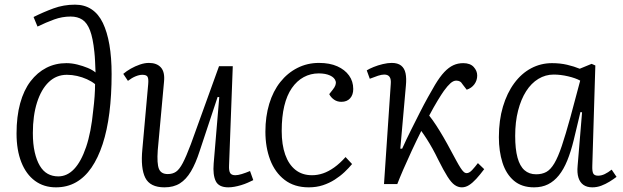

<svg xmlns="http://www.w3.org/2000/svg" viewBox="-20 -790 2673 824"><path d="M124 -717Q166 -738 209.5 -754Q253 -770 302 -770Q343 -770 373 -750Q403 -730 421.5 -691.5Q440 -653 449.5 -598Q459 -543 459 -472Q459 -382 449.5 -306.5Q440 -231 420.5 -171.5Q401 -112 372.5 -70.5Q344 -29 306 -7.5Q268 14 220 14Q168 14 130 -14Q92 -42 71.5 -94Q51 -146 51 -217Q51 -290 66.5 -346.5Q82 -403 111 -441Q140 -479 179 -499Q218 -519 265 -519Q288 -519 312 -513Q336 -507 356.5 -498.5Q377 -490 390 -479Q389 -506 388 -527.5Q387 -549 385 -567Q379 -626 366.5 -659Q354 -692 333.5 -705.5Q313 -719 283 -719Q247 -719 212.5 -706.5Q178 -694 141 -676ZM230 -33Q268 -33 298 -64.5Q328 -96 349.5 -159Q371 -222 380 -316Q384 -348 386 -376.5Q388 -405 388 -429Q373 -441 353 -450Q333 -459 311 -464Q289 -469 267 -469Q222 -469 189.5 -438Q157 -407 139 -350.5Q121 -294 121 -219Q121 -172 129 -137Q137 -102 151 -78.5Q165 -55 185 -44Q205 -33 230 -33Z M509 -473Q523 -485 541.5 -495.5Q560 -506 580.5 -513Q601 -520 619 -520Q653 -520 670.5 -500.5Q688 -481 684 -440L657 -145Q653 -88 662 -65.5Q671 -43 700 -43Q721 -43 735.5 -53Q750 -63 764.5 -90.5Q779 -118 799 -171L920 -506H979L963 -79Q962 -58 967.5 -48Q973 -38 990 -38Q1001 -38 1017.5 -43Q1034 -48 1053 -56L1067 -17Q1057 -12 1043.5 -6Q1030 0 1015 4.5Q1000 9 986 11.5Q972 14 960 14Q919 14 906 -12.5Q893 -39 897 -88L921 -373L914 -374L837 -142Q820 -89 799.5 -54.5Q779 -20 752 -3Q725 14 686 14Q624 14 603.5 -27Q583 -68 591 -150L616 -429Q618 -451 613.5 -460Q609 -469 591 -469Q578 -469 562 -462.5Q546 -456 529 -443Z M1349 -520Q1395 -520 1427.5 -505.5Q1460 -491 1478 -466Q1496 -441 1496 -408Q1496 -383 1482.5 -368Q1469 -353 1445 -353Q1427 -353 1413.5 -362.5Q1400 -372 1393 -386L1408 -405Q1425 -426 1420.5 -441.5Q1416 -457 1396.5 -466Q1377 -475 1348 -475Q1313 -475 1283.5 -459Q1254 -443 1232.5 -412Q1211 -381 1200 -335Q1189 -289 1189 -228Q1189 -169 1204 -126.5Q1219 -84 1248 -61Q1277 -38 1319 -38Q1343 -38 1366.5 -46Q1390 -54 1414.5 -71.5Q1439 -89 1463 -116L1491 -86Q1477 -69 1458.5 -51.5Q1440 -34 1416.5 -19Q1393 -4 1365.5 5Q1338 14 1305 14Q1243 14 1201.5 -18Q1160 -50 1139.5 -104Q1119 -158 1119 -225Q1119 -290 1135.5 -344.5Q1152 -399 1183 -438Q1214 -477 1256.5 -498.5Q1299 -520 1349 -520Z M1698 -152H1706Q1724 -192 1743.5 -231Q1763 -270 1781.5 -306.5Q1800 -343 1817 -373.5Q1834 -404 1847 -426Q1868 -461 1887 -481Q1906 -501 1925.5 -510Q1945 -519 1968 -519Q1998 -519 2013 -502.5Q2028 -486 2028 -466Q2028 -445 2016 -428.5Q2004 -412 1983 -405L1966 -427Q1960 -437 1953.5 -440.5Q1947 -444 1938 -444Q1926 -444 1913.5 -433Q1901 -422 1885 -400Q1875 -386 1858 -358Q1841 -330 1822 -294Q1837 -275 1852 -252Q1867 -229 1883 -201.5Q1899 -174 1917 -140Q1930 -116 1939.5 -98.5Q1949 -81 1956.5 -69.5Q1964 -58 1970 -52.5Q1976 -47 1983 -47Q1994 -47 2006.5 -60.5Q2019 -74 2031 -90L2058 -64Q2040 -40 2024 -22.5Q2008 -5 1993 4.5Q1978 14 1962 14Q1946 14 1931.5 4Q1917 -6 1900.5 -32Q1884 -58 1860 -106Q1849 -129 1836.5 -151.5Q1824 -174 1811.5 -193.5Q1799 -213 1788 -228Q1767 -186 1747 -143Q1727 -100 1711 -63Q1695 -26 1685 0H1628L1657 -429Q1659 -450 1652 -460Q1645 -470 1629 -470Q1618 -470 1602.5 -465Q1587 -460 1567 -452L1554 -488Q1565 -495 1583.5 -502.5Q1602 -510 1623 -515Q1644 -520 1661 -520Q1687 -520 1701.5 -508.5Q1716 -497 1720.5 -475.5Q1725 -454 1722 -423Z M2522 -80Q2521 -55 2526 -45.5Q2531 -36 2547 -36Q2561 -36 2575.5 -43Q2590 -50 2605 -62L2626 -31Q2613 -21 2596 -10.5Q2579 0 2560.5 7Q2542 14 2522 14Q2499 14 2484 3.5Q2469 -7 2462.5 -27.5Q2456 -48 2459 -79L2478 -308L2471 -309L2442 -188Q2430 -139 2414.5 -101Q2399 -63 2378.5 -37.5Q2358 -12 2332 1Q2306 14 2272 14Q2219 14 2185.5 -14.5Q2152 -43 2136.5 -92Q2121 -141 2121 -201Q2121 -274 2138.5 -332.5Q2156 -391 2187 -433Q2218 -475 2259.5 -497Q2301 -519 2349 -519Q2384 -519 2414 -512Q2444 -505 2468 -495L2519 -516L2535 -509ZM2281 -42Q2306 -42 2324.5 -52Q2343 -62 2359 -89Q2375 -116 2391 -163.5Q2407 -211 2428 -287L2470 -444Q2450 -455 2418 -462.5Q2386 -470 2356 -470Q2321 -470 2290.5 -451.5Q2260 -433 2238 -398.5Q2216 -364 2203.5 -315.5Q2191 -267 2191 -207Q2191 -150 2201 -113.5Q2211 -77 2231 -59.5Q2251 -42 2281 -42Z"/></svg>

Font: Literata 18pt Light
Style: Italic
Weight: 300
Italic angle: -2°
Designer: Latin by Veronika Burian and Jose Scaglione. Greek by Irene Vlachou. Cyrillic by Vera Evstafieva
Foundry: TypeTogether
Version: Version 3.103;gftools[0.9.29]